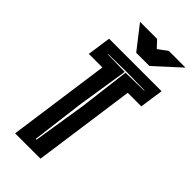

<svg xmlns="http://www.w3.org/2000/svg" viewBox="-234 -796 851 851"><g transform="rotate(45 191.5 -370.5)"><path d="M55 0 122 -480H37L53 -591H382L366 -480H281L214 0ZM137 -47H142L182 -300L211 -536L326 -538V-540L210 -542L98 -540V-538L206 -536L169 -300ZM182 -632 97 -741H204L235 -708L278 -740H383L265 -632Z"/></g></svg>

Font: Alumni Sans Inline One
Style: Italic
Weight: 400
Italic angle: -8°
Designer: Robert E. Leuschke
Foundry: Robert E. Leuschke
Version: Version 1.100; ttfautohint (v1.8.3)